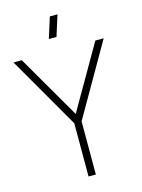

<svg xmlns="http://www.w3.org/2000/svg" viewBox="-134 -991 787 1067"><g transform="rotate(-15 259.5 -457.5)"><path d="M267.5 -795H223.5L261.5 -915H305.5ZM239 0V-306L0 -720H48L260 -354L471 -720H519L281 -306V0Z"/></g></svg>

Font: Manrope ExtraLight ExtraLight
Style: Regular
Weight: 250
Version: Version 4.501